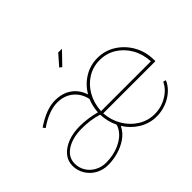

<svg xmlns="http://www.w3.org/2000/svg" viewBox="-154 -978 1236 1236"><g transform="rotate(-45 464.0 -360.0)"><path d="M207 10Q160 10 122 -11Q84 -32 61.5 -68.5Q39 -105 39 -149Q39 -193 66.5 -226Q94 -259 142 -278Q190 -297 253 -297Q289 -297 327 -291.5Q365 -286 398 -277Q400 -303 405.5 -328Q411 -353 421 -376Q408 -436 364.5 -471.5Q321 -507 257 -507Q220 -507 176.5 -490.5Q133 -474 89 -443L77 -459Q177 -527 257 -527Q324 -527 370 -494.5Q416 -462 435 -403Q467 -459 522 -493Q577 -527 643 -527Q712 -527 768.5 -491Q825 -455 859 -394.5Q893 -334 893 -259Q893 -256 893 -253.5Q893 -251 893 -248H418Q423 -181 455 -127Q487 -73 538 -41.5Q589 -10 649 -10Q709 -10 761 -40.5Q813 -71 835 -119L854 -114Q840 -79 808.5 -50.5Q777 -22 735 -6Q693 10 648 10Q584 10 529.5 -23Q475 -56 441 -111Q420 -68 381 -41.5Q342 -15 296 -2.5Q250 10 207 10ZM207 -10Q274 -10 329.5 -35Q385 -60 412 -102Q424 -120 427 -137Q414 -164 406.5 -194Q399 -224 398 -256Q364 -267 327.5 -272Q291 -277 253 -277Q166 -277 112.5 -242Q59 -207 59 -149Q59 -110 78.5 -78.5Q98 -47 132 -28.5Q166 -10 207 -10ZM872 -268Q868 -338 837 -391.5Q806 -445 756 -476Q706 -507 644 -507Q583 -507 533 -476Q483 -445 452.5 -391Q422 -337 418 -268ZM442 -645 426 -657 490 -730H524Z"/></g></svg>

Font: Raleway Thin Thin
Style: Regular
Weight: 250
Version: Version 4.026